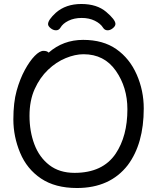

<svg xmlns="http://www.w3.org/2000/svg" viewBox="-20 -919 785 963"><path d="M354 -52Q495 -52 560 -148Q619 -236 619 -371Q619 -481 561 -564Q503 -647 399 -647Q357 -647 309.5 -627.5Q262 -608 221 -569Q180 -530 154 -472.5Q128 -415 128 -338Q128 -260 152.5 -195Q177 -130 227.5 -91Q278 -52 354 -52ZM366 24Q257 24 186 -23.5Q115 -71 81 -152.5Q47 -234 47 -320Q47 -405 63.5 -464Q80 -523 104.5 -568Q129 -613 154 -638.5Q179 -664 198 -664Q216 -664 224 -655Q297 -719 397 -719Q497 -719 563.5 -672.5Q630 -626 665.5 -545.5Q701 -465 701 -375Q701 -198 621 -91Q532 24 366 24ZM520 -767Q505 -767 497 -780Q484 -801 455.5 -815Q427 -829 390 -829Q352 -829 323.5 -815Q295 -801 283 -780Q275 -767 261 -767Q247 -767 234 -777.5Q221 -788 221 -798Q221 -819 260 -855Q310 -899 388 -899Q466 -899 512.5 -859.5Q559 -820 559 -799Q559 -788 546 -777.5Q533 -767 520 -767Z"/></svg>

Font: ToneOZ-Pinyin-WenKai-Medium
Style: Medium
Weight: 700
Designer: Fontworks Inc.
Foundry: ToneOZ
Version: Version 0.240331